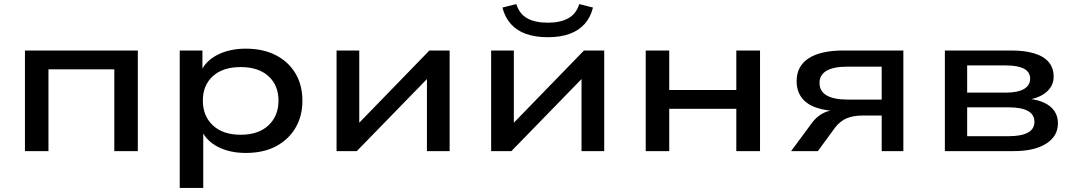

<svg xmlns="http://www.w3.org/2000/svg" viewBox="-20 -739 5254 939"><path d="M102 0V-492H654V0H539V-400H217V0Z M859 180V-492H970V-388H962Q985 -441 1044 -471Q1103 -501 1182 -501Q1267 -501 1329 -469Q1391 -437 1425 -380Q1459 -323 1459 -246Q1459 -171 1425 -113.5Q1391 -56 1329.5 -23.5Q1268 9 1182 9Q1103 9 1045.5 -21Q988 -51 966 -102H974V180ZM1157 -80Q1244 -80 1293 -126Q1342 -172 1342 -247Q1342 -322 1293 -366.5Q1244 -411 1157 -411Q1070 -411 1021 -366.5Q972 -322 972 -247Q972 -172 1021 -126Q1070 -80 1157 -80Z M1626 0V-492H1737V-113H1712L2080 -492H2179V0H2068V-379H2094L1725 0Z M2382 0V-492H2493V-113H2468L2836 -492H2935V0H2824V-379H2850L2481 0ZM2659 -557Q2598 -557 2553 -573Q2508 -589 2479 -621Q2450 -653 2437 -702L2505 -719Q2520 -671 2558.5 -649.5Q2597 -628 2659 -628Q2720 -628 2759 -649.5Q2798 -671 2813 -719L2880 -702Q2868 -654 2839.5 -622Q2811 -590 2766 -573.5Q2721 -557 2659 -557Z M3138 0V-492H3253V-299H3581V-492H3697V0H3581V-207H3253V0Z M3849 0 3951 -138Q3973 -168 4004.5 -185Q4036 -202 4082 -202H4095L4088 -195Q4022 -196 3974 -212Q3926 -228 3901 -261Q3876 -294 3876 -342Q3876 -416 3935 -454Q3994 -492 4105 -492H4398V0H4292V-174H4200Q4153 -174 4121 -160.5Q4089 -147 4064 -115L3980 0ZM4125 -252H4292V-413H4125Q4057 -413 4022.5 -393Q3988 -373 3988 -334Q3988 -292 4023.5 -272Q4059 -252 4125 -252Z M4601 0V-492H4926Q4993 -492 5039.5 -477.5Q5086 -463 5109.5 -434.5Q5133 -406 5133 -364Q5133 -321 5100 -291Q5067 -261 5008 -251L5010 -256Q5058 -251 5090 -235Q5122 -219 5138 -194Q5154 -169 5154 -136Q5154 -73 5096.5 -36.5Q5039 0 4939 0ZM4710 -73H4914Q4975 -73 5007 -90.5Q5039 -108 5039 -143Q5039 -179 5007 -196.5Q4975 -214 4914 -214H4710ZM4710 -286H4899Q4957 -286 4987.5 -303.5Q5018 -321 5018 -354Q5018 -387 4988 -403Q4958 -419 4899 -419H4710Z"/></svg>

Font: Nunito Sans 10pt Expanded SemiBold
Style: Regular
Weight: 600
Width: 7
Designer: Vernon Adams
Foundry: Vernon Adams
Version: Version 3.101;gftools[0.9.27]